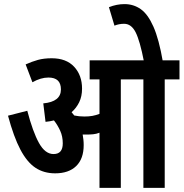

<svg xmlns="http://www.w3.org/2000/svg" viewBox="-20 -916 895 936"><path d="M388 -209Q388 -142 351.5 -106.5Q315 -71 249 -71Q194 -71 153 -98Q112 -125 79.5 -186.5Q47 -248 19 -352L113 -376Q140 -273 170 -219Q200 -165 241 -165Q286 -165 286 -217Q286 -251 273.5 -278.5Q261 -306 243 -329Q223 -324 202 -322L191 -412Q277 -420 277 -480Q277 -538 216 -538Q179 -538 138 -515L105 -602Q136 -616 165 -624Q194 -632 232 -632Q303 -632 341.5 -590.5Q380 -549 380 -484Q380 -446 366 -417.5Q352 -389 329 -369Q335 -362 342 -353Q365 -348 391 -348Q413 -348 430 -351Q447 -354 465 -361V-529H417V-622H855V-529H783V0H679V-529H569V0H465V-269Q450 -263 434 -261.5Q418 -260 402 -260Q393 -260 383 -260Q385 -249 386.5 -236Q388 -223 388 -209ZM682 -615Q662 -718 641 -759Q620 -800 585 -800Q560 -800 538 -791L511 -881Q549 -896 587 -896Q631 -896 666 -871.5Q701 -847 728 -786Q755 -725 774 -615Z"/></svg>

Font: Noto Sans ExtraCondensed SemiBold
Style: Italic
Weight: 600
Width: 2
Italic angle: -12°
Designer: Monotype Design Team
Foundry: Monotype Imaging Inc.
Version: Version 2.013; ttfautohint (v1.8.4.7-5d5b)